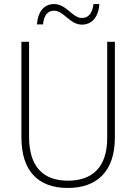

<svg xmlns="http://www.w3.org/2000/svg" viewBox="-20 -921 674 951"><path d="M163 -800H193C198 -851 221 -868 247 -868C297 -868 325 -799 386 -799C433 -799 468 -834 472 -901H443C437 -850 414 -832 386 -832C338 -832 309 -901 248 -901C200 -901 168 -866 163 -800ZM549 -240V-714H511V-237C511 -92 436 -26 317 -26C194 -26 124 -95 124 -243V-714H86V-241C86 -75 168 10 316 10C456 10 549 -68 549 -240Z"/></svg>

Font: Noto Sans SemiCondensed ExtraLight
Style: Regular
Weight: 200
Width: 4
Designer: Monotype Design Team
Foundry: Monotype Imaging Inc.
Version: Version 2.013